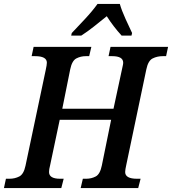

<svg xmlns="http://www.w3.org/2000/svg" viewBox="-36 -951 870 971"><path d="M-16 0H274L286 -47H268Q212 -47 212 -81Q212 -95 217 -113L266 -345H526L479 -114Q470 -70 448 -58.5Q426 -47 400 -47H383L372 0H663L675 -47H657Q597 -47 597 -81Q597 -87 598.5 -96Q600 -105 602 -114L704 -600Q713 -644 736 -655.5Q759 -667 787 -667H804L814 -714H523L513 -667H531Q587 -667 587 -634Q587 -628 585 -619.5Q583 -611 581 -601L538 -401H279L319 -600Q328 -644 350 -655.5Q372 -667 398 -667H415L426 -714H134L124 -667H141Q201 -667 201 -634Q201 -623 195 -596L93 -113Q84 -70 61.5 -58.5Q39 -47 12 -47H-6ZM324 -771H375Q409 -793 438.5 -816.5Q468 -840 504 -869Q537 -817 579 -771H629L632 -784Q619 -811 599 -855Q579 -899 570 -931H457Q433 -897 392 -853Q351 -809 327 -784Z"/></svg>

Font: Noto Serif SemiCondensed Semi
Style: Italic
Weight: 600
Width: 4
Italic angle: -12°
Designer: Monotype Design Team
Foundry: Monotype Imaging Inc.
Version: Version 1.901